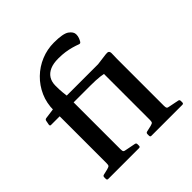

<svg xmlns="http://www.w3.org/2000/svg" viewBox="-194 -912 1072 1072"><g transform="rotate(-45 341.5 -376.5)"><path d="M403 0Q394 0 394 -10V-22Q394 -32 404 -34L439 -42Q454 -46 457 -50.5Q460 -55 460 -70V-460L481 -425Q465 -432 435 -435.5Q405 -439 361 -439H49Q41 -439 42 -449L47 -475Q49 -484 59 -485L118 -493H475L545 -502Q560 -504 566 -499.5Q572 -495 572 -482L571 -439V-69Q571 -55 574.5 -50.5Q578 -46 593 -44L648 -33Q657 -31 657 -22V-9Q657 0 647 0ZM118 -485Q118 -543 139.5 -591.5Q161 -640 198.5 -676.5Q236 -713 284.5 -733Q333 -753 386 -753Q458 -753 482.5 -735.5Q507 -718 507 -697Q507 -683 502.5 -671.5Q498 -660 493 -652Q488 -644 479 -647Q461 -654 439.5 -660Q418 -666 394 -669.5Q370 -673 341 -673Q301 -673 275 -661.5Q249 -650 235.5 -628.5Q222 -607 222 -576Q222 -542 224 -524.5Q226 -507 228 -490V0H118ZM62 0Q53 0 53 -10V-22Q53 -32 62 -34L96 -42Q111 -46 114.5 -50.5Q118 -55 118 -70V-180H228V-69Q228 -55 231.5 -50.5Q235 -46 250 -44L306 -33Q315 -31 315 -22V-9Q315 0 305 0Z"/></g></svg>

Font: Hahmlet Medium
Style: Regular
Weight: 500
Version: Version 1.002